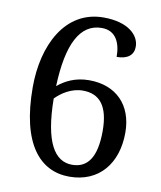

<svg xmlns="http://www.w3.org/2000/svg" viewBox="-83 -790 724 866"><g transform="rotate(10 279.5 -357.0)"><path d="M293 10C429 10 508 -88 508 -229C508 -357 429 -434 307 -434C242 -434 197 -409 164 -382C171 -575 222 -676 322 -676C386 -676 410 -624 410 -559C460 -559 487 -581 487 -619C487 -673 433 -724 322 -724C145 -724 61 -550 61 -360C61 -97 160 10 293 10ZM296 -45C216 -45 165 -125 163 -325C190 -353 235 -383 287 -383C364 -383 406 -333 406 -219C406 -98 367 -45 296 -45Z"/></g></svg>

Font: Noto Serif Devanagari
Style: Regular
Weight: 400
Designer: Universal Thirst, Indian Type Foundry and the Monotype Design Team
Foundry: Monotype Imaging Inc.
Version: Version 2.004